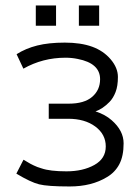

<svg xmlns="http://www.w3.org/2000/svg" viewBox="-20 -673 503 694"><path d="M109.4 -580.1V-653.3H182.6V-580.1ZM265.1 -580.1V-653.3H338.4V-580.1ZM39.1 -45.4 64.9 -95.7Q67.9 -94.2 77.1 -88.6Q86.4 -83 89.8 -81.1L101.6 -75.2Q110.4 -70.8 115.2 -69.3L129.9 -64.5Q160.6 -53.7 220.2 -53.7Q279.8 -53.7 321 -76.7Q362.3 -99.6 362.3 -143.6Q362.3 -187.5 324.5 -215.6Q286.6 -243.7 226.6 -243.7H156.2V-298.3H228.5Q284.7 -298.3 313.2 -323Q341.8 -347.7 341.8 -386.7Q341.8 -444.3 260.7 -460Q239.7 -464.4 216.8 -464.4Q134.3 -464.4 64.5 -424.8L40 -477.1Q72.8 -498 114.5 -508.5Q156.2 -519 214.1 -519Q272 -519 313 -504.2Q354 -489.3 380.1 -458.5Q406.2 -427.7 406.2 -394.8Q406.2 -361.8 397.7 -340.1Q389.2 -318.4 376 -304.7Q350.6 -278.8 325.2 -270.5Q360.8 -258.8 383.8 -238.3Q426.8 -200.7 426.8 -154.8Q426.8 -108.9 411.4 -79.6Q396 -50.3 367.2 -33.2Q311.5 1 231.7 1Q151.9 1 121.1 -6.8Q90.3 -14.6 39.1 -45.4Z"/></svg>

Font: News Cycle
Style: Regular
Weight: 500
Version: Version 0.5.2